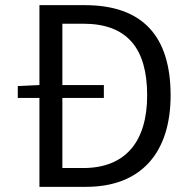

<svg xmlns="http://www.w3.org/2000/svg" viewBox="-20 -725 752 745"><path d="M309 -705H133V-395L49 -391V-345H133V0H314C527 0 642 -132 642 -355C642 -585 533 -705 309 -705ZM303 -73H222V-345H383V-395H222V-633H303C473 -633 551 -538 551 -355C551 -177 468 -73 303 -73Z"/></svg>

Font: Spoqa Han Sans Neo
Style: Regular
Weight: 400
Designer: [Spoqa Han Sans Neo] Dong-huui Kim ___ Younghwa Kang ___ Yujin Lee ___ [Noto Sans] Ryoko NISHIZUKA ____ (kana & ideograp
Foundry: Spoqa (http://www.spoqa-han-sans.com)
Version: Version 1.100;hotconv 1.0.109;makeotfexe 2.5.65596